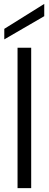

<svg xmlns="http://www.w3.org/2000/svg" viewBox="-20 -965 250 985"><path d="M70 0V-720H140V0ZM2 -763V-817L207 -945V-882Z"/></svg>

Font: DM Sans 24pt Light
Style: Regular
Weight: 300
Designer: Colophon Foundry, Jonny Pinhorn
Foundry: Colophon Foundry
Version: Version 4.004;gftools[0.9.30]